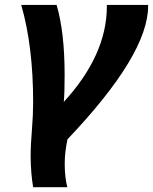

<svg xmlns="http://www.w3.org/2000/svg" viewBox="-20 -533 633 795"><path d="M112.3 2.4Q117.2 -56.2 117.2 -110.4Q117.2 -341.8 67.9 -512.7H214.4Q247.6 -399.4 247.6 -222.2Q247.6 -147 244.1 -110.8Q422.4 -305.7 422.4 -506.3V-512.7H593.3V-507.8Q593.3 -307.1 259.3 43.9Q248 99.1 248 144Q248 201.7 258.8 242.2H117.2Q107.4 184.1 106.9 116.2Q106.9 66.4 112.3 2.4Z"/></svg>

Font: Cadman
Style: Bold Italic
Weight: 700
Italic angle: -12°
Designer: Paul James MIller
Foundry: High-Logic / Made with FontCreator
Version: Version 2.114;March 28, 2021;FontCreator 13.0.0.2683 64-bit